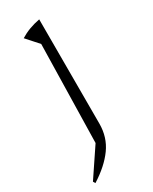

<svg xmlns="http://www.w3.org/2000/svg" viewBox="-183 -537 622 782"><g transform="rotate(-30 128.0 -146.0)"><path d="M18 200 12 190 100 59 110 -401 60 -457Q81 -470 104 -478.5Q127 -487 153 -492V-2Q153 62 118 110.5Q83 159 18 200Z"/></g></svg>

Font: Piazzolla Thin Thin
Style: Regular
Weight: 250
Version: Version 2.005